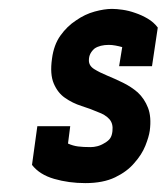

<svg xmlns="http://www.w3.org/2000/svg" viewBox="-20 -404 375 432"><path d="M52 -33Q69 -11 102 -1.5Q135 8 172 8Q212 8 239 -5Q266 -18 282 -37Q299 -56 307 -76Q315 -96 317 -110Q321 -141 313 -161.5Q305 -182 290 -196Q275 -209 256.5 -218Q238 -227 221 -234Q204 -241 192 -248.5Q180 -256 180 -268Q180 -277 183.5 -283.5Q187 -290 193 -295Q199 -299 207 -301Q215 -303 225 -303Q232 -303 240 -301.5Q248 -300 255 -298L248 -255H322L335 -342Q326 -354 312.5 -362Q299 -370 284 -375Q270 -380 256 -382Q242 -384 232 -384Q215 -384 193 -378Q171 -372 151 -358Q131 -345 116 -324Q101 -303 97 -272Q92 -237 101 -216Q110 -195 126 -184Q143 -172 163.5 -165.5Q184 -159 200 -152Q217 -146 226 -136Q235 -126 233 -109Q232 -99 228 -93Q224 -87 215 -82Q207 -77 199 -75Q191 -73 184 -73Q167 -73 155.5 -74.5Q144 -76 133 -81L138 -120H64Z"/></svg>

Font: Josefin Slab Thin
Style: Italic
Weight: 100
Italic angle: -12°
Designer: Santiago Orozco
Foundry: Typemade
Version: Version 2.000